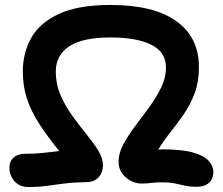

<svg xmlns="http://www.w3.org/2000/svg" viewBox="-20 -734 899 774"><path d="M96 20Q59 20 38.5 -3.5Q18 -27 18 -58Q18 -84 35 -99Q52 -114 82 -114Q120 -114 152 -117.5Q184 -121 219 -125Q172 -183 139 -233.5Q106 -284 89 -335Q72 -386 72 -446Q72 -520 105.5 -580.5Q139 -641 216.5 -677.5Q294 -714 426 -714Q599 -714 690.5 -649Q782 -584 782 -463Q782 -405 765 -359Q748 -313 721.5 -274.5Q695 -236 667 -201Q639 -166 618 -131Q626 -132 634 -132Q712 -132 757 -119.5Q802 -107 821 -86Q840 -65 840 -40Q840 -14 823 2.5Q806 19 770 19Q746 19 726 14.5Q706 10 685 5.5Q664 1 634 1Q608 1 589.5 3.5Q571 6 552 6Q515 6 486.5 -19.5Q458 -45 458 -82Q458 -117 477.5 -153Q497 -189 525.5 -226.5Q554 -264 582 -302.5Q610 -341 629.5 -381Q649 -421 649 -463Q649 -524 590 -553.5Q531 -583 426 -583Q312 -583 258.5 -547Q205 -511 205 -446Q205 -394 224.5 -349.5Q244 -305 272 -266.5Q300 -228 328 -193.5Q356 -159 375.5 -128Q395 -97 395 -67Q395 -39 377.5 -19.5Q360 0 330 0Q277 1 238 6Q199 11 166 15.5Q133 20 96 20Z"/></svg>

Font: Shantell Sans Normal
Style: Regular
Weight: 600
Designer: Stephen Nixon, Anya Danilova, Shantell Martin
Foundry: Arrow Type
Version: Version 1.009;[a7da0bfa3]